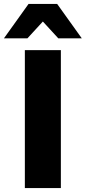

<svg xmlns="http://www.w3.org/2000/svg" viewBox="-63 -961 438 981"><path d="M64 0V-705H248V0ZM-43 -765 83 -941H229L355 -765H235L156 -851L77 -765Z"/></svg>

Font: Nunito Sans Black
Style: Regular
Weight: 900
Designer: Vernon Adams
Foundry: Vernon Adams
Version: Version 3.006; ttfautohint (v1.8.3)